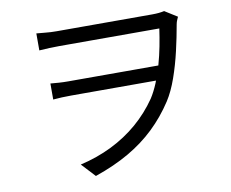

<svg xmlns="http://www.w3.org/2000/svg" viewBox="-82 -822 1163 968"><g transform="rotate(-10 500.0 -338.0)"><path d="M162 -718Q178 -717 206 -714Q234 -711 265 -711Q282 -711 321 -711Q360 -711 411 -711Q462 -711 516.5 -711Q571 -711 621 -711Q671 -711 706.5 -711Q742 -711 755 -711Q772 -711 787.5 -712.5Q803 -714 816 -717L880 -677Q877 -670 873 -661Q869 -652 867 -641Q856 -578 840 -508.5Q824 -439 801.5 -375Q779 -311 750 -266Q703 -194 643.5 -137Q584 -80 508 -36Q432 8 333 42L268 -28Q355 -48 430 -85Q505 -122 566 -174.5Q627 -227 673 -294Q693 -325 710 -366Q727 -407 740 -453Q753 -499 762 -545.5Q771 -592 777 -635Q762 -635 723.5 -635Q685 -635 633 -635Q581 -635 524 -635Q467 -635 414.5 -635Q362 -635 322.5 -635Q283 -635 265 -635Q241 -635 215 -634Q189 -633 162 -631ZM763 -379Q746 -379 708.5 -379Q671 -379 622 -379Q573 -379 520 -379Q467 -379 418.5 -379Q370 -379 333 -379Q296 -379 280 -379Q254 -379 232.5 -378Q211 -377 188 -375V-457Q209 -455 231.5 -453.5Q254 -452 277 -452Q294 -452 332 -452Q370 -452 420 -452Q470 -452 524 -452Q578 -452 628 -452Q678 -452 715.5 -452Q753 -452 770 -452Z"/></g></svg>

Font: Noto Sans HK
Style: Regular
Weight: 400
Designer: Ryoko NISHIZUKA 西塚涼子 (kana, bopomofo & ideographs); Paul D. Hunt (Latin, Greek & Cyrillic); Sandoll Communications 산돌커뮤니
Foundry: Adobe
Version: Version 2.004-H2;hotconv 1.0.118;makeotfexe 2.5.65603